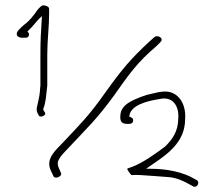

<svg xmlns="http://www.w3.org/2000/svg" viewBox="-20 -736 805 727"><path d="M52 -624C35 -607 45 -593 64 -593H77C85 -593 90 -598 90 -606C90 -611 86 -614 84 -617L88 -621C102 -633 115 -652 129 -666L139 -675L138 -662C135 -620 133 -576 133 -530V-412C132 -406 132 -398 131 -389C129 -367 124 -350 120 -331C117 -320 120 -309 126 -301V-300C132 -287 159 -300 149 -312C145 -317 144 -319 144 -321V-324C154 -349 155 -378 159 -412V-530C159 -583 166 -635 166 -684V-701C166 -708 163 -711 154 -714C144 -717 140 -716 137 -713H136C130 -708 125 -702 120 -696C108 -678 91 -656 71 -642C65 -637 59 -631 52 -624ZM172 -91 181 -72C186 -54 217 -68 211 -81L203 -99C199 -108 198 -117 199 -123C207 -146 228 -163 246 -183C311 -253 346 -284 410 -372C470 -457 500 -500 572 -561L588 -577V-578C591 -580 592 -582 592 -586C592 -593 583 -599 575 -599C571 -599 566 -597 563 -594L546 -579C474 -512 443 -475 379 -386C318 -299 283 -265 219 -197C190 -166 152 -136 172 -91ZM436 -301C433 -277 441 -268 458 -267H467C476 -266 484 -271 484 -278V-279C485 -287 480 -291 470 -294V-298C475 -338 538 -354 584 -361C635 -373 659 -333 655 -287C655 -239 632 -207 605 -181C570 -155 524 -121 480 -104C466 -99 461 -99 462 -95C463 -92 472 -78 478 -73C487 -74 500 -74 514 -73C554 -70 589 -68 623 -65C652 -62 680 -48 701 -36L712 -30C727 -23 738 -47 725 -54L714 -60C675 -83 615 -97 550 -97H533L546 -106C613 -151 681 -196 681 -286C685 -340 658 -384 614 -389C586 -391 566 -383 537 -377C508 -368 473 -354 455 -338C445 -329 437 -317 436 -301ZM712 -30V-31Z"/></svg>

Font: Stray Cat
Style: LtExt
Weight: 300
Version: Version 1.0